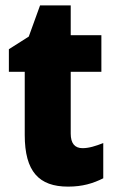

<svg xmlns="http://www.w3.org/2000/svg" viewBox="-20 -684 426 714"><path d="M287 -133C258 -133 243 -151 243 -187V-417H357V-553H243V-664H129L87 -548L13 -501V-417H72V-182C72 -46 125 10 233 10C287 10 326 -2 364 -21V-152C336 -141 311 -133 287 -133Z"/></svg>

Font: Noto Sans Devanagari UI Condensed Black
Style: Regular
Weight: 900
Width: 3
Designer: Jelle Bosma - Monotype Design Team
Foundry: Monotype Imaging Inc.
Version: Version 2.004